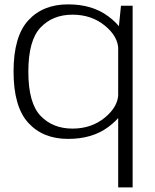

<svg xmlns="http://www.w3.org/2000/svg" viewBox="-20 -616 693 857"><path d="M507.5 220.5H572V-590.5H520L507.5 -468ZM284 4Q392 4 463.5 -49.2Q535 -102.5 535 -152.5L508 -199Q508 -140.5 448.2 -91.2Q388.5 -42 303.5 -42Q215.5 -42 161 -99Q106.5 -156 106.5 -296Q106.5 -436 161 -493.2Q215.5 -550.5 303.5 -550.5Q388.5 -550.5 448.2 -501.5Q508 -452.5 508 -394L535 -439.5Q535 -489.5 463.5 -543Q392 -596.5 284 -596.5Q171.5 -596.5 106 -524.8Q40.5 -453 40.5 -296.5Q40.5 -140 106 -68Q171.5 4 284 4Z"/></svg>

Font: Anybody SemiExpanded Light
Style: Regular
Weight: 300
Width: 6
Version: Version 1.113;gftools[0.9.25]